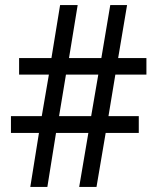

<svg xmlns="http://www.w3.org/2000/svg" viewBox="-20 -734 618 754"><path d="M433 -441 406 -278H525V-212H395L359 0H291L327 -212H200L166 0H99L133 -212H23V-278H144L172 -441H55V-506H182L216 -714H285L251 -506H378L413 -714H479L444 -506H555V-441ZM212 -278H338L366 -441H239Z"/></svg>

Font: Noto Sans Ethiopic SemCond
Style: Regular
Weight: 400
Width: 4
Designer: Monotype Design Team
Foundry: Monotype Imaging Inc.
Version: Version 2.102; ttfautohint (v1.8.4.7-5d5b)